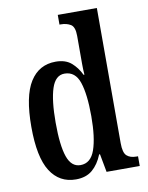

<svg xmlns="http://www.w3.org/2000/svg" viewBox="-86 -822 690 895"><g transform="rotate(-10 259.0 -375.0)"><path d="M201 10Q123 10 80.5 -56.5Q38 -123 38 -267Q38 -412 80.5 -479.5Q123 -547 202 -547Q248 -547 275.5 -523.5Q303 -500 320 -464H324Q322 -487 322 -515Q322 -543 322 -572V-648Q322 -691 302.5 -702.5Q283 -714 257 -714H250V-760H435V-120Q435 -75 451 -60.5Q467 -46 496 -46H504V0H347L331 -86H327Q309 -41 279 -15.5Q249 10 201 10ZM233 -52Q282 -52 302 -109.5Q322 -167 322 -268Q322 -372 303 -428.5Q284 -485 233 -485Q190 -485 171.5 -428.5Q153 -372 153 -267Q153 -159 171.5 -105.5Q190 -52 233 -52Z"/></g></svg>

Font: Noto Serif Tamil ExtraCondensed SemiBold
Style: Italic
Weight: 600
Width: 2
Italic angle: -12°
Designer: Indian Type Foundry, Tom Grace, and the Monotype Design Team
Foundry: Monotype Imaging Inc.
Version: Version 2.003; ttfautohint (v1.8.4.7-5d5b)